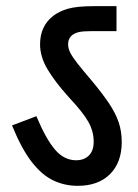

<svg xmlns="http://www.w3.org/2000/svg" viewBox="-20 -642 449 623"><path d="M375 -181Q375 -115 337 -77Q299 -39 232 -39Q190 -39 153 -56.5Q116 -74 83 -116.5Q50 -159 19 -235L98 -265Q129 -191 158.5 -156.5Q188 -122 227 -122Q253 -122 268.5 -137.5Q284 -153 284 -182Q284 -216 266.5 -247Q249 -278 202 -328Q158 -377 134 -417.5Q110 -458 110 -498Q110 -557 152 -590Q171 -605 200 -613.5Q229 -622 284 -622H358V-541H280Q252 -541 239 -538.5Q226 -536 217 -530Q201 -519 201 -498Q201 -485 208 -471Q215 -457 231.5 -436Q248 -415 277 -381Q312 -339 333.5 -307Q355 -275 365 -245.5Q375 -216 375 -181Z"/></svg>

Font: Noto Sans Devanagari UI Condensed Medium
Style: Regular
Weight: 500
Width: 3
Designer: Jelle Bosma - Monotype Design Team
Foundry: Monotype Imaging Inc.
Version: Version 2.003